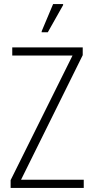

<svg xmlns="http://www.w3.org/2000/svg" viewBox="-20 -920 461 940"><path d="M32 0V-38L335 -648H40V-688H385V-650L83 -40H390V0ZM184 -762V-767L240 -900H289V-895L214 -762Z"/></svg>

Font: Saira Condensed ExtraLight
Style: Regular
Weight: 250
Width: 3
Designer: Hector Gatti with collaboration of the Omnibus-Type team
Foundry: Omnibus-Type
Version: Version 1.101